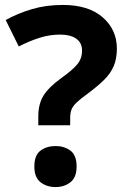

<svg xmlns="http://www.w3.org/2000/svg" viewBox="-20 -744 517 777"><path d="M135 -237V-273Q135 -323 156 -357Q177 -391 228 -428Q273 -460 292.5 -483.5Q312 -507 312 -539Q312 -571 288.5 -587.5Q265 -604 223 -604Q181 -604 140 -591Q99 -578 56 -556L3 -663Q52 -690 109 -707Q166 -724 234 -724Q338 -724 395.5 -674Q453 -624 453 -547Q453 -506 440 -476Q427 -446 401 -420.5Q375 -395 336 -366Q307 -345 291 -330Q275 -315 269.5 -301Q264 -287 264 -266V-237ZM119 -70Q119 -116 144 -134.5Q169 -153 205 -153Q240 -153 265 -134.5Q290 -116 290 -70Q290 -26 265 -6.5Q240 13 205 13Q169 13 144 -6.5Q119 -26 119 -70Z"/></svg>

Font: Noto IKEA Latin
Style: Bold
Weight: 700
Designer: Monotype Design Team
Foundry: Monotype Imaging Inc.
Version: Version 1.0